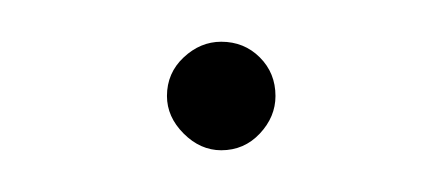

<svg xmlns="http://www.w3.org/2000/svg" viewBox="-20 -340 212 92"><path d="M60 -294Q60 -305 68 -312.5Q76 -320 86 -320Q97 -320 104.5 -312.5Q112 -305 112 -294Q112 -284 104.5 -276Q97 -268 86 -268Q76 -268 68 -276Q60 -284 60 -294Z"/></svg>

Font: Prompt Thin
Style: Regular
Weight: 250
Designer: Katatrad Team
Foundry: CadsonDemak
Version: Version 1.001